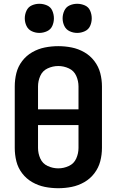

<svg xmlns="http://www.w3.org/2000/svg" viewBox="-20 -987 616 1015"><path d="M288 8Q324 8 359 1Q394 -6 425.5 -24Q457 -42 479 -71Q501 -100 510 -134.5Q519 -169 519 -205V-530Q519 -566 510 -600.5Q501 -635 479 -664Q457 -693 425.5 -711Q394 -729 359 -736Q324 -743 288 -743Q252 -743 217 -736Q182 -729 150.5 -711Q119 -693 97 -664Q75 -635 66.5 -600.5Q58 -566 58 -530V-205Q58 -169 66.5 -134.5Q75 -100 97 -71Q119 -42 150.5 -24Q182 -6 217 1Q252 8 288 8ZM288 -97Q259 -97 232 -109.5Q205 -122 193 -149Q181 -176 181 -205V-326H395V-205Q395 -176 383 -149Q371 -122 344 -109.5Q317 -97 288 -97ZM181 -409V-530Q181 -559 193 -586Q205 -613 232 -625.5Q259 -638 288 -638Q317 -638 344 -625.5Q371 -613 383 -586Q395 -559 395 -530V-409ZM388 -813Q409 -813 428.5 -822Q448 -831 456.5 -850Q465 -869 465 -890Q465 -911 456.5 -930.5Q448 -950 428.5 -958.5Q409 -967 388 -967Q367 -967 348 -958.5Q329 -950 320 -930.5Q311 -911 311 -890Q311 -869 320 -850Q329 -831 348 -822Q367 -813 388 -813ZM188 -813Q209 -813 228.5 -822Q248 -831 256.5 -850Q265 -869 265 -890Q265 -911 256.5 -930.5Q248 -950 228.5 -958.5Q209 -967 188 -967Q167 -967 148 -958.5Q129 -950 120 -930.5Q111 -911 111 -890Q111 -869 120 -850Q129 -831 148 -822Q167 -813 188 -813Z"/></svg>

Font: Iosevka Sparkle
Style: Bold
Weight: 700
Designer: Belleve Invis
Foundry: Belleve Invis
Version: Version 4.5.0; ttfautohint (v1.8.3)